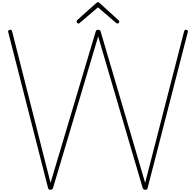

<svg xmlns="http://www.w3.org/2000/svg" viewBox="-20 -1687 1758 1721"><path d="M432 14Q423 14 418 10.5Q413 7 411 -1L54 -1398Q52 -1406 54 -1411Q56 -1416 65 -1419Q75 -1422 80 -1419.5Q85 -1417 89 -1404L433 -48L838 -1405Q842 -1413 845 -1416.5Q848 -1420 858 -1420Q872 -1420 875.5 -1416.5Q879 -1413 882 -1405L1281 -48L1630 -1405Q1634 -1416 1638.5 -1419Q1643 -1422 1653 -1419Q1662 -1416 1663.5 -1411Q1665 -1406 1663 -1398L1303 -1Q1302 7 1297 10.5Q1292 14 1281 14Q1271 14 1267 10.5Q1263 7 1259 -1L860 -1360L455 -1Q452 7 447 10.5Q442 14 432 14ZM683 -1476Q676 -1476 671.5 -1481.5Q667 -1487 667 -1494Q667 -1497 668 -1500Q669 -1503 672 -1507L842 -1659Q847 -1664 850.5 -1665.5Q854 -1667 858 -1667Q862 -1667 865.5 -1665.5Q869 -1664 874 -1659L1044 -1504Q1047 -1502 1048 -1499Q1049 -1496 1049 -1493Q1049 -1486 1044.5 -1481Q1040 -1476 1033 -1476Q1029 -1476 1026 -1477.5Q1023 -1479 1020 -1482L858 -1621L695 -1482Q693 -1479 690 -1477.5Q687 -1476 683 -1476Z"/></svg>

Font: Playwrite BE WAL Thin
Style: Regular
Weight: 250
Version: Version 1.002